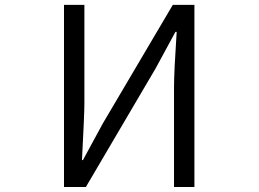

<svg xmlns="http://www.w3.org/2000/svg" viewBox="-20 -752 1040 772"><path d="M237.3 0V-732.4H319.3V-335.9Q319.3 -291 309.6 -108.4H313.5L393.6 -255.9L674.8 -732.4H761.7V0H679.7V-401.4Q679.7 -462.9 690.4 -624H685.5L605.5 -476.6L325.2 0Z"/></svg>

Font: GenEi Gothic M SemiLight
Style: Regular
Weight: 350
Designer: o_tamon (Modified); [Source Han Sans]
Ryoko NISHIZUKA  (kana & ideographs); Paul D. Hunt (Latin, Greek & Cyrillic); Wenl
Version: Version 1.1a;Original Version 1.004